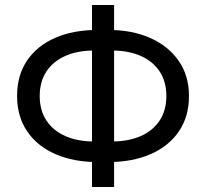

<svg xmlns="http://www.w3.org/2000/svg" viewBox="-20 -732 820 764"><path d="M398 -87V-169H425Q490.5 -169 539.2 -190.2Q588 -211.5 615 -252Q642 -292.5 642 -350Q642 -407.5 615 -448Q588 -488.5 539.2 -509.8Q490.5 -531 425 -531H398V-613H410Q505.5 -613 578 -580.8Q650.5 -548.5 691.2 -489.5Q732 -430.5 732 -350Q732 -268.5 692 -209.5Q652 -150.5 579.5 -118.8Q507 -87 410 -87ZM370 -87Q273 -87 200.5 -118.8Q128 -150.5 88 -209.5Q48 -268.5 48 -350Q48 -432.5 87.8 -491.2Q127.5 -550 199.8 -581.5Q272 -613 370 -613H382V-531H355Q289.5 -531 240.8 -509.8Q192 -488.5 165 -448Q138 -407.5 138 -350Q138 -292.5 165 -252Q192 -211.5 240.8 -190.2Q289.5 -169 355 -169H382V-87ZM346 12V-712H434V12Z"/></svg>

Font: Undotted
Style: Regular
Weight: 400
Designer: Delve Withrington, Dave Bailey, Thomas Jockin
Foundry: Delve Fonts LLC
Version: Version 4.000